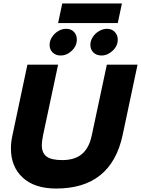

<svg xmlns="http://www.w3.org/2000/svg" viewBox="-20 -1072 813 1107"><path d="M339 -1052H683L659 -939H315ZM266 -813Q266 -837 280 -858.5Q294 -880 316 -893Q338 -906 361 -906Q389 -906 406 -888.5Q423 -871 423 -844Q423 -807 394 -779.5Q365 -752 329 -752Q302 -752 284 -769Q266 -786 266 -813ZM501 -813Q501 -837 515 -858.5Q529 -880 551.5 -893Q574 -906 597 -906Q624 -906 641.5 -888Q659 -870 659 -844Q659 -807 629.5 -779.5Q600 -752 565 -752Q537 -752 519 -769Q501 -786 501 -813ZM43 -216Q43 -253 52 -293L138 -699H315L228 -291Q221 -254 221 -235Q221 -191 248 -170Q275 -149 339 -149Q411 -149 452.5 -184Q494 -219 509 -291L596 -699H773L687 -293Q621 15 304 15Q179 15 111 -48Q43 -111 43 -216Z"/></svg>

Font: Prompt
Style: Bold Italic
Weight: 700
Italic angle: -12°
Designer: Katatrad Team
Foundry: CadsonDemak
Version: Version 1.001